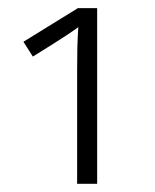

<svg xmlns="http://www.w3.org/2000/svg" viewBox="-20 -864 379 468"><path d="M169.9 -844.2 37.1 -762.2 60.1 -726.1 110.8 -757.8C134.8 -772.9 152.8 -784.7 170.9 -797.9C168.5 -766.1 168 -730.5 168 -693.8V-416H216.8V-844.2Z"/></svg>

Font: Noto Reveo Sans
Style: Regular
Weight: 300
Designer: Monotype Design Team
Foundry: Monotype Imaging Inc.
Version: Version 2.007